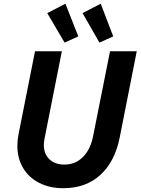

<svg xmlns="http://www.w3.org/2000/svg" viewBox="-20 -992 747 1020"><path d="M72.3 -217.3Q72.3 -248 78.6 -279.3L166 -719.7H308.6L216.8 -256.8Q212.9 -237.3 212.9 -222.2Q212.9 -173.3 242.9 -145.5Q272.9 -117.7 322.3 -117.7Q380.9 -117.7 420.9 -158.2Q460.9 -198.7 474.6 -268.6L564.5 -719.7H706.5L616.2 -262.7Q590.8 -133.8 513.4 -63Q436 7.8 315.9 7.8Q243.7 7.8 188.5 -20.3Q133.3 -48.3 102.8 -99.4Q72.3 -150.4 72.3 -217.3ZM231 -922.4 327.6 -972.2 396 -798.8 323.2 -765.6ZM418.5 -922.4 515.1 -972.2 581.5 -798.8 508.3 -765.6Z"/></svg>

Font: Reddit Sans Fudge
Style: Bold
Weight: 700
Italic angle: -11.25°
Designer: Stephen Hutchings
Version: Version 1.013